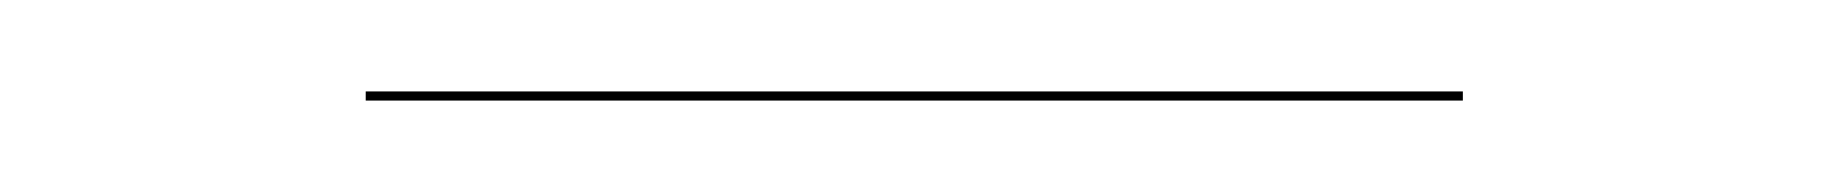

<svg xmlns="http://www.w3.org/2000/svg" viewBox="-20 -296 400 42"><path d="M60 -276V-274H300V-276Z"/></svg>

Font: Bodoni* 96pt
Style: Bold
Weight: 700
Version: Version 2.3